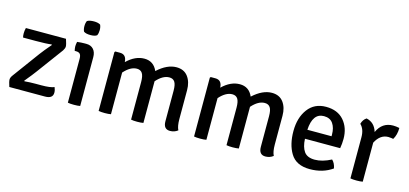

<svg xmlns="http://www.w3.org/2000/svg" viewBox="-61 -1112 3301 1549"><g transform="rotate(15 1589.5 -337.5)"><path d="M51 -97 214 -319Q242 -357 293 -416L290 -420Q248 -414 158 -414H53Q49 -427 49 -448.5Q49 -470 55 -494H390Q405 -449 405 -433.5Q405 -418 392 -398L229 -177Q209 -149 152 -80L155 -76Q198 -80 247 -80H295Q371 -80 402 -94Q412 -71 412 -49Q412 0 347 0H49Q35 -42 35 -59Q35 -76 51 -97Z M516 -587Q507 -605 507 -631.5Q507 -658 516 -676Q537 -688 572 -688Q607 -688 626 -676Q635 -658 635 -631.5Q635 -605 626 -587Q610 -574 572 -574Q534 -574 516 -587ZM641 -408V0Q622 4 589.5 4Q557 4 538 0V-366Q538 -394 528 -406Q518 -418 494 -418H483Q478 -440 478 -455Q478 -470 483 -493Q516 -497 546 -497H560Q598 -497 619.5 -473Q641 -449 641 -408Z M1066 -313Q1066 -364 1051.5 -386.5Q1037 -409 1006 -409Q952 -409 898 -348V0Q879 4 847 4Q815 4 795 0V-491L801 -498H840Q894 -498 897 -435Q967 -503 1044 -503Q1121 -503 1153 -429Q1234 -503 1312 -503Q1375 -503 1408 -459Q1441 -415 1441 -346V-106Q1441 -45 1457 -15Q1429 7 1392 7Q1337 7 1337 -59V-314Q1337 -365 1322.5 -387Q1308 -409 1277 -409Q1223 -409 1169 -348V0Q1150 4 1117.5 4Q1085 4 1066 0Z M1863 -313Q1863 -364 1848.5 -386.5Q1834 -409 1803 -409Q1749 -409 1695 -348V0Q1676 4 1644 4Q1612 4 1592 0V-491L1598 -498H1637Q1691 -498 1694 -435Q1764 -503 1841 -503Q1918 -503 1950 -429Q2031 -503 2109 -503Q2172 -503 2205 -459Q2238 -415 2238 -346V-106Q2238 -45 2254 -15Q2226 7 2189 7Q2134 7 2134 -59V-314Q2134 -365 2119.5 -387Q2105 -409 2074 -409Q2020 -409 1966 -348V0Q1947 4 1914.5 4Q1882 4 1863 0Z M2755 -214H2461Q2464 -146 2490.5 -108.5Q2517 -71 2580 -71Q2643 -71 2716 -109Q2741 -86 2749 -43Q2670 13 2561 13Q2446 13 2399 -66Q2355 -139 2355 -250.5Q2355 -362 2409 -434.5Q2463 -507 2560 -507Q2657 -507 2709.5 -446.5Q2762 -386 2762 -293Q2762 -253 2755 -214ZM2563 -430Q2469 -430 2461 -289H2663V-302Q2663 -359 2638.5 -394.5Q2614 -430 2563 -430Z M2861 -446Q2871 -483 2899 -501Q2968 -486 2990 -412Q3030 -501 3121 -501Q3145 -501 3174 -495Q3174 -437 3149 -397Q3140 -400 3108 -402Q3040 -402 3001 -326V0Q2982 4 2949.5 4Q2917 4 2898 0V-343Q2898 -411 2861 -446Z"/></g></svg>

Font: Signika
Style: Regular
Weight: 400
Designer: Anna Giedrys
Foundry: Anna Giedrys
Version: Version 1.001